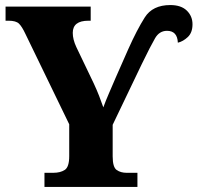

<svg xmlns="http://www.w3.org/2000/svg" viewBox="-20 -740 782 760"><path d="M156 0H524V-56H481Q458 -56 442 -67Q426 -78 426 -121V-246L541 -486Q577 -560 594 -589Q611 -618 641 -618Q682 -618 684 -571Q705 -576 723.5 -593.5Q742 -611 742 -644Q742 -676 719.5 -698Q697 -720 654 -720Q584 -720 553 -671Q522 -622 488 -546L439 -435Q424 -400 411 -370Q398 -340 389 -315Q381 -338 372.5 -360Q364 -382 351 -410L282 -554Q268 -584 268 -610Q268 -658 330 -658H339V-714H2V-658H14Q43 -658 55 -646.5Q67 -635 81 -605L254 -248V-122Q254 -79 236.5 -67.5Q219 -56 191 -56H156Z"/></svg>

Font: Noto Serif SemiCondensed Extra
Style: Regular
Weight: 800
Width: 4
Designer: Monotype Design Team
Foundry: Monotype Imaging Inc.
Version: Version 1.002